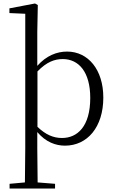

<svg xmlns="http://www.w3.org/2000/svg" viewBox="-20 -822 663 1102"><path d="M35 260H296V233L196 225L194 30V-64C243 -6 300 14 353 14C481 14 573 -92 573 -262C573 -422 486 -526 365 -526C307 -526 246 -503 194 -444V-639L197 -793L181 -802L34 -774V-747L125 -743V30L123 225L35 233ZM195 -412C248 -467 294 -483 340 -483C432 -483 498 -409 498 -260C498 -96 424 -30 336 -30C286 -30 242 -49 195 -94Z"/></svg>

Font: Noto Serif CJK HK Light
Style: Regular
Weight: 300
Designer: Ryoko NISHIZUKA 西塚涼子 (kana & ideographs); Frank Grießhammer (Latin, Greek & Cyrillic); Wenlong ZHANG 张文龙 (bopomofo); San
Foundry: Adobe
Version: Version 2.001;hotconv 1.1.0;makeotfexe 2.6.0